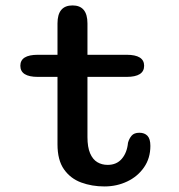

<svg xmlns="http://www.w3.org/2000/svg" viewBox="-20 -678 659 708"><path d="M119.5 -394.5Q55 -394.5 55 -435.5Q55 -476 119.5 -476H192V-591.5Q192 -658 247.5 -658Q302.5 -658 302.5 -591.5V-476H447Q511.5 -476 511.5 -435.5Q511.5 -394.5 447 -394.5H302.5V-172.5Q302.5 -135.5 312.2 -112.8Q322 -90 338.8 -80Q355.5 -70 377 -70Q410 -70 429.2 -92.5Q448.5 -115 452 -151.5Q456 -166.5 465.2 -177.5Q474.5 -188.5 494 -188.5Q513 -188.5 523.8 -177.2Q534.5 -166 534.5 -140Q534.5 -94.5 511 -60.8Q487.5 -27 449 -8.8Q410.5 9.5 365 9.5Q319 9.5 279.5 -5Q240 -19.5 216 -53.5Q192 -87.5 192 -146V-394.5Z"/></svg>

Font: Sono Monospace Medium
Style: Regular
Weight: 500
Designer: Tyler Finck
Foundry: Tyler Finck
Version: Version 2.112